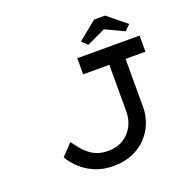

<svg xmlns="http://www.w3.org/2000/svg" viewBox="-153 -1040 1187 1199"><g transform="rotate(-20 440.5 -440.5)"><path d="M401 10Q337 10 288.5 -9Q240 -28 206.5 -55Q173 -82 153 -107.5Q133 -133 125 -147L197 -223Q215 -198 234.5 -174Q254 -150 278 -131Q302 -112 332 -101Q362 -90 401 -90Q460 -90 502.5 -116Q545 -142 568 -186Q591 -230 591 -283V-593H417V-700H831V-593H699V-273Q699 -219 679.5 -168.5Q660 -118 622 -77.5Q584 -37 528.5 -13.5Q473 10 401 10ZM511 -755 474 -790 598 -891H671L795 -790L758 -755L620 -820H649Z"/></g></svg>

Font: Lexend Zetta
Style: Regular
Weight: 400
Designer: Bonnie Shaver-Troup, Thomas Jockin
Foundry: Lexend
Version: Version 1.007